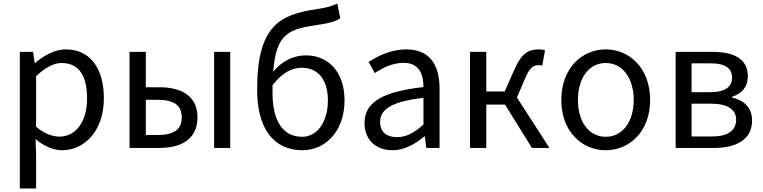

<svg xmlns="http://www.w3.org/2000/svg" viewBox="-20 -836 4313 1085"><path d="M92 229H184V45L181 -50C230 -9 282 13 331 13C455 13 567 -94 567 -280C567 -448 491 -557 351 -557C288 -557 227 -521 178 -480H176L167 -543H92ZM316 -64C280 -64 232 -78 184 -120V-406C236 -454 283 -480 328 -480C432 -480 472 -400 472 -279C472 -145 406 -64 316 -64Z M712 0H880C1009 0 1096 -53 1096 -173C1096 -291 1009 -343 880 -343H804V-543H712ZM804 -73V-272H870C963 -272 1007 -241 1007 -173C1007 -104 963 -73 870 -73ZM1190 0H1281V-543H1190Z M1689 13C1820 13 1927 -96 1927 -269C1927 -428 1837 -523 1709 -523C1640 -523 1572 -492 1524 -430C1541 -657 1617 -672 1792 -698C1837 -705 1875 -714 1903 -733L1886 -816C1852 -801 1833 -794 1773 -785C1566 -754 1433 -697 1433 -329C1433 -110 1526 13 1689 13ZM1520 -354C1577 -429 1633 -453 1686 -453C1781 -453 1833 -381 1833 -269C1833 -146 1772 -63 1688 -63C1577 -63 1520 -154 1520 -312Z M2198 13C2265 13 2326 -22 2378 -65H2381L2389 0H2464V-334C2464 -469 2409 -557 2276 -557C2188 -557 2112 -518 2063 -486L2098 -423C2141 -452 2198 -481 2261 -481C2350 -481 2373 -414 2373 -344C2142 -318 2040 -259 2040 -141C2040 -43 2107 13 2198 13ZM2224 -61C2170 -61 2128 -85 2128 -147C2128 -217 2190 -262 2373 -283V-132C2320 -85 2276 -61 2224 -61Z M2636 0H2728V-245H2834L2986 0H3085L2901 -285L2948 -394C2975 -459 2997 -468 3026 -468C3034 -468 3038 -467 3044 -465L3060 -551C3052 -555 3040 -557 3028 -557C2969 -557 2929 -539 2886 -441L2832 -319H2728V-543H2636Z M3403 13C3536 13 3654 -91 3654 -271C3654 -452 3536 -557 3403 -557C3270 -557 3152 -452 3152 -271C3152 -91 3270 13 3403 13ZM3403 -63C3309 -63 3246 -146 3246 -271C3246 -396 3309 -480 3403 -480C3497 -480 3561 -396 3561 -271C3561 -146 3497 -63 3403 -63Z M3798 0H4016C4141 0 4230 -47 4230 -155C4230 -233 4178 -271 4116 -285V-289C4172 -306 4206 -345 4206 -405C4206 -504 4126 -543 4006 -543H3798ZM3888 -315V-478H3997C4082 -478 4117 -448 4117 -397C4117 -347 4081 -315 3991 -315ZM3888 -65V-250H4000C4092 -250 4140 -216 4140 -161C4140 -100 4096 -65 4005 -65Z"/></svg>

Font: Noto Sans Mono CJK SC
Style: Regular
Weight: 400
Designer: Ryoko NISHIZUKA 西塚涼子 (kana, bopomofo & ideographs); Paul D. Hunt (Latin, Greek & Cyrillic); Sandoll Communications 산돌커뮤니
Foundry: Adobe
Version: Version 2.004;hotconv 1.0.118;makeotfexe 2.5.65603